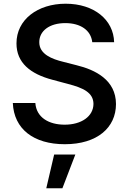

<svg xmlns="http://www.w3.org/2000/svg" viewBox="-20 -757 686 1023"><path d="M471.6 -532H588.1C585.2 -651.6 481.2 -737.2 329.9 -737.2C180.8 -737.2 67.5 -652.7 67.8 -525.6C67.8 -422.9 141 -363.3 259.2 -332L343.8 -309.3C421.5 -289.1 477.6 -264.2 478 -203.5C477.6 -137.1 414.1 -92.7 324.6 -92.7C241.1 -92.7 174 -130.3 168.3 -208.1H48.3C54.3 -69.6 159.1 11.4 325.3 11.4C498.2 11.4 597.7 -77.1 598 -202.4C597.7 -331.3 487.6 -385.3 386.7 -409.8L317.1 -427.6C258.5 -441.8 188.6 -467.7 189.3 -532.7C189.3 -591.3 242.2 -633.9 328.1 -633.9C408.7 -633.9 464.5 -596.2 471.6 -532ZM226.6 246.1H312.5L381.4 66.4H268.5Z"/></svg>

Font: Magic Ui Pro Semi Bold
Style: Regular
Weight: 600
Designer: Stefan Endress, Andreas Faust
Version: Version 1.000;FEAKit 1.0